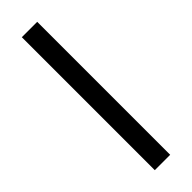

<svg xmlns="http://www.w3.org/2000/svg" viewBox="-259 -861 776 776"><g transform="rotate(-45 129.0 -473.0)"><path d="M173 -93H85V-853H173Z"/></g></svg>

Font: Noto Sans Kannada UI
Style: Regular
Weight: 400
Designer: Jelle Bosma - Monotype Design Team
Foundry: Monotype Imaging Inc.
Version: Version 2.005; ttfautohint (v1.8.4.7-5d5b)